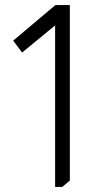

<svg xmlns="http://www.w3.org/2000/svg" viewBox="-20 -736 364 756"><path d="M255 -716V-25L225 0H197V-636L67 -529L32 -576L198 -716Z"/></svg>

Font: Almarai Light
Style: Regular
Weight: 300
Designer: Boutros International 2019
Foundry: Created by Boutros International 2019
Version: Version 1.10